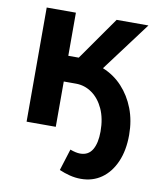

<svg xmlns="http://www.w3.org/2000/svg" viewBox="-83 -590 721 868"><g transform="rotate(10 277.5 -156.0)"><path d="M359 -298Q411 -277 448.5 -236.5Q486 -196 507 -141.5Q528 -87 528 -21Q528 50 505 102.5Q482 155 441.5 183.5Q401 212 347 212Q321 212 295.5 205.5Q270 199 247 189L278 90Q305 100 324 100Q362 100 380 69.5Q398 39 398 -14Q398 -74 378 -117.5Q358 -161 324.5 -184.5Q291 -208 251 -208H195V0H61V-524H195V-326H228Q232 -326 236 -326Q240 -326 243 -326L382 -524H528Z"/></g></svg>

Font: YasnoRaleway
Style: Bold
Weight: 700
Designer: Matt McInerney, Pablo Impallari, Rodrigo Fuenzalida
Foundry: Matt McInerney, Pablo Impallari, Rodrigo Fuenzalida
Version: Version 4.026